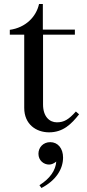

<svg xmlns="http://www.w3.org/2000/svg" viewBox="-20 -650 436 959"><path d="M375 -79 359 -93C323 -53 300 -39 264 -39C227 -39 195 -68 195 -128V-477H354V-502H194V-630H175C161 -566 108 -512 29 -501V-477H101V-111C101 -29 161 11 225 11C296 11 337 -31 375 -79ZM172 118C172 86 196 60 231 60C269 60 295 91 295 137C295 194 260 251 187 289L177 275C231 241 258 200 261 157C250 166 238 172 225 172C199 172 172 152 172 118Z"/></svg>

Font: Ortica Linear
Style: Regular
Weight: 400
Designer: Benedetta Bovani
Foundry: Collletttivo
Version: Version 2.000;Glyphs 3.1.2 (3151)